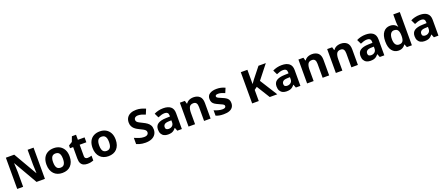

<svg xmlns="http://www.w3.org/2000/svg" viewBox="138 -2437 9517 4124"><g transform="rotate(-20 4896.5 -375.0)"><path d="M723 0H531L220 -540H216Q218 -506 219.5 -472Q221 -438 222.5 -404Q224 -370 225 -336V0H90V-714H281L591 -179H594Q593 -212 592 -245Q591 -278 589.5 -310.5Q588 -343 587 -376V-714H723Z M1387 -274Q1387 -205.6 1368.5 -153.1Q1349.9 -100.5 1315.5 -63.7Q1281 -27 1232 -8.5Q1183 10 1121.4 10Q1064.2 10 1015.6 -8.5Q967 -27 932 -63.5Q897 -100 877.5 -153Q858 -206 858 -274.2Q858 -364.7 890 -427.3Q922.1 -489.9 981.9 -522.9Q1041.7 -556 1124 -556Q1201.4 -556 1260.2 -523Q1319 -490 1353 -427.3Q1387 -364.7 1387 -274ZM1010 -273.8Q1010 -220 1021.5 -183.5Q1033 -147 1058 -128.5Q1083 -110 1123 -110Q1163 -110 1187.5 -128.5Q1212 -147 1223.5 -183.5Q1235 -220 1235 -273.6Q1235 -328 1223.5 -364Q1212 -400 1187 -418Q1162.1 -436 1122.3 -436Q1063 -436 1036.5 -395.5Q1010 -355 1010 -273.8Z M1740 -109Q1765 -109 1788 -114Q1811 -119 1834 -126V-15Q1810 -5 1774.5 2.5Q1739 10 1697 10Q1648 10 1609.5 -6Q1571 -22 1548.5 -61.5Q1526 -101 1526 -171V-434H1455V-497L1537 -547L1580 -662H1675V-546H1828V-434H1675V-171Q1675 -140 1693 -124.5Q1711 -109 1740 -109Z M2440 -274Q2440 -205.6 2421.5 -153.1Q2402.9 -100.5 2368.5 -63.7Q2334 -27 2285 -8.5Q2236 10 2174.4 10Q2117.2 10 2068.6 -8.5Q2020 -27 1985 -63.5Q1950 -100 1930.5 -153Q1911 -206 1911 -274.2Q1911 -364.7 1943 -427.3Q1975.1 -489.9 2034.9 -522.9Q2094.7 -556 2177 -556Q2254.4 -556 2313.2 -523Q2372 -490 2406 -427.3Q2440 -364.7 2440 -274ZM2063 -273.8Q2063 -220 2074.5 -183.5Q2086 -147 2111 -128.5Q2136 -110 2176 -110Q2216 -110 2240.5 -128.5Q2265 -147 2276.5 -183.5Q2288 -220 2288 -273.6Q2288 -328 2276.5 -364Q2265 -400 2240 -418Q2215.1 -436 2175.3 -436Q2116 -436 2089.5 -395.5Q2063 -355 2063 -273.8Z M3284 -198Q3284 -135 3253 -88Q3222 -41 3163.5 -15.5Q3105 10 3021 10Q2984 10 2948.5 5Q2913 0 2880.5 -9.5Q2848 -19 2819 -33V-174Q2870 -152 2924.5 -133.5Q2979 -115 3033 -115Q3070 -115 3092.5 -125Q3115 -135 3125.5 -152Q3136 -169 3136 -191Q3136 -218 3117.5 -237Q3099 -256 3068 -272.5Q3037 -289 2997 -308Q2972 -320 2943 -336.5Q2914 -353 2887.5 -377.5Q2861 -402 2844 -437Q2827 -472 2827 -521Q2827 -585 2856.5 -630.5Q2886 -676 2940.5 -700Q2995 -724 3069 -724Q3125 -724 3175.5 -711Q3226 -698 3281 -674L3232 -556Q3183 -576 3144 -587Q3105 -598 3064 -598Q3036 -598 3016 -589Q2996 -580 2985.5 -564Q2975 -548 2975 -526Q2975 -501 2990 -483.5Q3005 -466 3035 -450Q3065 -434 3110 -412Q3165 -386 3203.5 -358Q3242 -330 3263 -292Q3284 -254 3284 -198Z M3626 -557Q3736 -557 3794.5 -509.5Q3853 -462 3853 -364V0H3749L3720 -74H3716Q3693 -45 3668.5 -26Q3644 -7 3612.5 1.5Q3581 10 3535 10Q3487 10 3448.5 -8.5Q3410 -27 3388 -65.5Q3366 -104 3366 -163Q3366 -250 3427 -291.5Q3488 -333 3610 -337L3705 -340V-364Q3705 -407 3682.5 -427Q3660 -447 3620 -447Q3580 -447 3542 -435.5Q3504 -424 3466 -407L3417 -508Q3461 -531 3514.5 -544Q3568 -557 3626 -557ZM3647 -251Q3575 -249 3547 -225Q3519 -201 3519 -162Q3519 -128 3539 -113.5Q3559 -99 3591 -99Q3639 -99 3672 -127.5Q3705 -156 3705 -208V-253Z M4316 -556Q4404 -556 4457 -508.5Q4510 -461 4510 -356V0H4361V-319Q4361 -378 4340 -407.5Q4319 -437 4273 -437Q4205 -437 4180 -390.5Q4155 -344 4155 -257V0H4006V-546H4120L4140 -476H4148Q4166 -504 4192 -521.5Q4218 -539 4250 -547.5Q4282 -556 4316 -556Z M5044 -162Q5044 -107 5018 -68.5Q4992 -30 4940 -10Q4888 10 4811 10Q4754 10 4713 2.5Q4672 -5 4631 -22V-145Q4675 -125 4726 -112Q4777 -99 4816 -99Q4860 -99 4878.5 -112Q4897 -125 4897 -146Q4897 -160 4889.5 -171Q4882 -182 4857 -196Q4832 -210 4779 -232Q4728 -254 4695 -275.5Q4662 -297 4646 -327.5Q4630 -358 4630 -404Q4630 -480 4689 -518Q4748 -556 4846 -556Q4897 -556 4943 -546Q4989 -536 5038 -513L4993 -406Q4953 -423 4917 -434.5Q4881 -446 4844 -446Q4811 -446 4794.5 -437Q4778 -428 4778 -410Q4778 -397 4786.5 -386.5Q4795 -376 4819.5 -364Q4844 -352 4892 -332Q4939 -313 4973 -292.5Q5007 -272 5025.5 -241.5Q5044 -211 5044 -162Z M6034 0H5862L5675 -301L5611 -255V0H5460V-714H5611V-387Q5626 -408 5641 -429Q5656 -450 5671 -471L5864 -714H6032L5783 -398Z M6336 -557Q6446 -557 6504.5 -509.5Q6563 -462 6563 -364V0H6459L6430 -74H6426Q6403 -45 6378.5 -26Q6354 -7 6322.5 1.5Q6291 10 6245 10Q6197 10 6158.5 -8.5Q6120 -27 6098 -65.5Q6076 -104 6076 -163Q6076 -250 6137 -291.5Q6198 -333 6320 -337L6415 -340V-364Q6415 -407 6392.5 -427Q6370 -447 6330 -447Q6290 -447 6252 -435.5Q6214 -424 6176 -407L6127 -508Q6171 -531 6224.5 -544Q6278 -557 6336 -557ZM6357 -251Q6285 -249 6257 -225Q6229 -201 6229 -162Q6229 -128 6249 -113.5Q6269 -99 6301 -99Q6349 -99 6382 -127.5Q6415 -156 6415 -208V-253Z M7026 -556Q7114 -556 7167 -508.5Q7220 -461 7220 -356V0H7071V-319Q7071 -378 7050 -407.5Q7029 -437 6983 -437Q6915 -437 6890 -390.5Q6865 -344 6865 -257V0H6716V-546H6830L6850 -476H6858Q6876 -504 6902 -521.5Q6928 -539 6960 -547.5Q6992 -556 7026 -556Z M7683 -556Q7771 -556 7824 -508.5Q7877 -461 7877 -356V0H7728V-319Q7728 -378 7707 -407.5Q7686 -437 7640 -437Q7572 -437 7547 -390.5Q7522 -344 7522 -257V0H7373V-546H7487L7507 -476H7515Q7533 -504 7559 -521.5Q7585 -539 7617 -547.5Q7649 -556 7683 -556Z M8254 -557Q8364 -557 8422.5 -509.5Q8481 -462 8481 -364V0H8377L8348 -74H8344Q8321 -45 8296.5 -26Q8272 -7 8240.5 1.5Q8209 10 8163 10Q8115 10 8076.5 -8.5Q8038 -27 8016 -65.5Q7994 -104 7994 -163Q7994 -250 8055 -291.5Q8116 -333 8238 -337L8333 -340V-364Q8333 -407 8310.5 -427Q8288 -447 8248 -447Q8208 -447 8170 -435.5Q8132 -424 8094 -407L8045 -508Q8089 -531 8142.5 -544Q8196 -557 8254 -557ZM8275 -251Q8203 -249 8175 -225Q8147 -201 8147 -162Q8147 -128 8167 -113.5Q8187 -99 8219 -99Q8267 -99 8300 -127.5Q8333 -156 8333 -208V-253Z M8807 10Q8716 10 8658.5 -61.5Q8601 -133 8601 -272Q8601 -412 8659 -484Q8717 -556 8811 -556Q8850 -556 8880 -545.5Q8910 -535 8931.5 -517Q8953 -499 8968 -476H8973Q8970 -492 8966 -522.5Q8962 -553 8962 -585V-760H9111V0H8997L8968 -71H8962Q8948 -49 8926.5 -30.5Q8905 -12 8876 -1Q8847 10 8807 10ZM8859 -109Q8921 -109 8946 -145.5Q8971 -182 8972 -255V-271Q8972 -351 8947.5 -393Q8923 -435 8857 -435Q8808 -435 8780 -392.5Q8752 -350 8752 -270Q8752 -190 8780 -149.5Q8808 -109 8859 -109Z M9491 -557Q9601 -557 9659.5 -509.5Q9718 -462 9718 -364V0H9614L9585 -74H9581Q9558 -45 9533.5 -26Q9509 -7 9477.5 1.5Q9446 10 9400 10Q9352 10 9313.5 -8.5Q9275 -27 9253 -65.5Q9231 -104 9231 -163Q9231 -250 9292 -291.5Q9353 -333 9475 -337L9570 -340V-364Q9570 -407 9547.5 -427Q9525 -447 9485 -447Q9445 -447 9407 -435.5Q9369 -424 9331 -407L9282 -508Q9326 -531 9379.5 -544Q9433 -557 9491 -557ZM9512 -251Q9440 -249 9412 -225Q9384 -201 9384 -162Q9384 -128 9404 -113.5Q9424 -99 9456 -99Q9504 -99 9537 -127.5Q9570 -156 9570 -208V-253Z"/></g></svg>

Font: Noto Sans Kannada
Style: Regular
Weight: 400
Designer: Jelle Bosma - Monotype Design Team
Foundry: Monotype Imaging Inc.
Version: Version 2.003